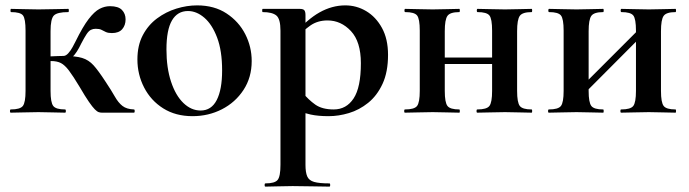

<svg xmlns="http://www.w3.org/2000/svg" viewBox="-20 -419 2564 714"><path d="M20 0Q17 0 17 -6Q17 -12 20 -12Q55 -12 65 -25Q75 -38 75 -81V-305Q75 -349 65.5 -361.5Q56 -374 21 -374Q19 -374 19 -380Q19 -386 21 -386Q42 -386 68.5 -385Q95 -384 123 -384Q154 -384 183 -385Q212 -386 234 -386Q236 -386 236 -380Q236 -374 234 -374Q193 -374 180.5 -361.5Q168 -349 168 -303V-81Q168 -38 178 -25Q188 -12 222 -12Q225 -12 225 -6Q225 0 222 0Q201 0 175.5 -1Q150 -2 123 -2Q95 -2 68.5 -1Q42 0 20 0ZM359 0Q353 0 347 -2Q341 -4 332.5 -12.5Q324 -21 310.5 -40.5Q297 -60 276 -96Q252 -136 236.5 -156.5Q221 -177 206.5 -184.5Q192 -192 170 -192Q153 -192 132 -189L131 -207Q142 -208 160 -209Q178 -210 195 -210.5Q212 -211 216 -211Q261 -211 285.5 -203.5Q310 -196 328 -176Q346 -156 372 -116Q394 -83 407 -60Q420 -37 435.5 -25Q451 -13 478 -12Q481 -12 481 -6Q481 0 478 0ZM216 -191V-211Q225 -211 234 -221Q243 -231 250 -244Q257 -257 261 -265Q288 -320 309.5 -348Q331 -376 350 -386Q369 -396 389 -396Q420 -396 433.5 -382Q447 -368 447 -347Q447 -325 434.5 -310.5Q422 -296 396 -296Q382 -296 373.5 -300Q365 -304 357.5 -308Q350 -312 336 -312Q326 -312 318 -308Q310 -304 302 -292Q294 -280 282 -257Q266 -223 249.5 -207Q233 -191 216 -191Z M696 13Q633 13 587 -16Q541 -45 516 -93.5Q491 -142 491 -198Q491 -250 511 -288Q531 -326 564 -350.5Q597 -375 636 -387Q675 -399 713 -399Q777 -399 822.5 -369Q868 -339 892 -292Q916 -245 916 -192Q916 -131 885.5 -84.5Q855 -38 805 -12.5Q755 13 696 13ZM726 -8Q766 -8 786 -47Q806 -86 806 -157Q806 -230 787.5 -279Q769 -328 740 -353Q711 -378 679 -378Q640 -378 619.5 -343Q599 -308 599 -235Q599 -167 616 -115.5Q633 -64 662 -36Q691 -8 726 -8Z M967 275Q964 275 964 269Q964 263 967 263Q1002 263 1012.5 250Q1023 237 1023 194V-305Q1023 -349 1007.5 -361.5Q992 -374 957 -374Q955 -374 955 -380Q955 -386 957 -386Q972 -386 997 -386Q1022 -386 1048.5 -386Q1075 -386 1094 -386Q1108 -386 1112 -380.5Q1116 -375 1116 -363V194Q1116 222 1122.5 237Q1129 252 1148 257.5Q1167 263 1205 263Q1208 263 1208 269Q1208 275 1205 275Q1177 275 1142 274Q1107 273 1068 273Q1040 273 1013.5 274Q987 275 967 275ZM1202 13Q1163 13 1135.5 7Q1108 1 1070 -12L1105 -75Q1127 -48 1152.5 -30Q1178 -12 1221 -12Q1268 -12 1295 -53Q1322 -94 1322 -184Q1322 -264 1285 -303.5Q1248 -343 1198 -343Q1161 -343 1134 -324Q1107 -305 1081 -276L1071 -288Q1122 -347 1168.5 -373Q1215 -399 1264 -399Q1306 -399 1342 -377.5Q1378 -356 1400.5 -315Q1423 -274 1423 -215Q1423 -151 1402.5 -107Q1382 -63 1349 -36.5Q1316 -10 1277.5 1.5Q1239 13 1202 13Z M1586 -181V-205H1855V-181ZM1541 -81V-305Q1541 -349 1531 -361.5Q1521 -374 1487 -374Q1484 -374 1484 -380Q1484 -386 1487 -386Q1508 -386 1534.5 -385Q1561 -384 1589 -384Q1616 -384 1642 -385Q1668 -386 1688 -386Q1690 -386 1690 -380Q1690 -374 1688 -374Q1654 -374 1644 -360Q1634 -346 1634 -303V-81Q1634 -38 1644 -25Q1654 -12 1688 -12Q1690 -12 1690 -6Q1690 0 1688 0Q1667 0 1641.5 -1Q1616 -2 1589 -2Q1561 -2 1534.5 -1Q1508 0 1486 0Q1483 0 1483 -6Q1483 -12 1486 -12Q1521 -12 1531 -25Q1541 -38 1541 -81ZM1810 -81V-305Q1810 -349 1800 -361.5Q1790 -374 1756 -374Q1753 -374 1753 -380Q1753 -386 1756 -386Q1777 -386 1803.5 -385Q1830 -384 1858 -384Q1885 -384 1911 -385Q1937 -386 1957 -386Q1959 -386 1959 -380Q1959 -374 1957 -374Q1923 -374 1913 -360Q1903 -346 1903 -303V-81Q1903 -38 1913 -25Q1923 -12 1957 -12Q1959 -12 1959 -6Q1959 0 1957 0Q1936 0 1910.5 -1Q1885 -2 1858 -2Q1830 -2 1803 -1Q1776 0 1755 0Q1752 0 1752 -6Q1752 -12 1755 -12Q1790 -12 1800 -25Q1810 -38 1810 -81Z M2118 -36 2100 -54 2371 -325 2389 -308ZM2076 -81V-305Q2076 -349 2066 -361.5Q2056 -374 2022 -374Q2019 -374 2019 -380Q2019 -386 2022 -386Q2043 -386 2069.5 -385Q2096 -384 2124 -384Q2151 -384 2177 -385Q2203 -386 2223 -386Q2225 -386 2225 -380Q2225 -374 2223 -374Q2189 -374 2179 -360Q2169 -346 2169 -303V-81Q2169 -38 2179 -25Q2189 -12 2223 -12Q2225 -12 2225 -6Q2225 0 2223 0Q2202 0 2176.5 -1Q2151 -2 2124 -2Q2096 -2 2069.5 -1Q2043 0 2021 0Q2018 0 2018 -6Q2018 -12 2021 -12Q2056 -12 2066 -25Q2076 -38 2076 -81ZM2345 -81V-305Q2345 -349 2335 -361.5Q2325 -374 2291 -374Q2288 -374 2288 -380Q2288 -386 2291 -386Q2312 -386 2338.5 -385Q2365 -384 2393 -384Q2420 -384 2446 -385Q2472 -386 2492 -386Q2494 -386 2494 -380Q2494 -374 2492 -374Q2458 -374 2448 -360Q2438 -346 2438 -303V-81Q2438 -38 2448 -25Q2458 -12 2492 -12Q2494 -12 2494 -6Q2494 0 2492 0Q2471 0 2445.5 -1Q2420 -2 2393 -2Q2365 -2 2338 -1Q2311 0 2290 0Q2287 0 2287 -6Q2287 -12 2290 -12Q2325 -12 2335 -25Q2345 -38 2345 -81Z"/></svg>

Font: Cormorant
Style: Bold
Weight: 700
Designer: Christian Thalmann (Catharsis Fonts)
Foundry: Catharsis Fonts
Version: Version 4.000